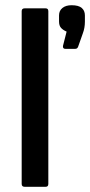

<svg xmlns="http://www.w3.org/2000/svg" viewBox="-20 -715 345 735"><path d="M74 0Q63 0 63 -11V-672Q63 -683 74 -683H155Q165 -683 165 -672V-11Q165 0 155 0ZM230 -528Q220 -528 221 -539L235 -594Q221 -600 213.5 -608.5Q206 -617 206 -633V-656Q206 -674 219 -684.5Q232 -695 254 -695Q281 -695 293 -684.5Q305 -674 305 -656V-632Q305 -608 297 -587L279 -536Q276 -528 268 -528Z"/></svg>

Font: Sofia Sans Extra Cond
Style: Bold
Weight: 700
Width: 1
Designer: Botio Nikoltchev, Ani Petrova
Foundry: lettersoup
Version: Version 4.100; ttfautohint (v1.8.3)